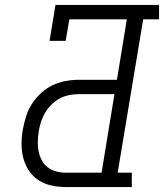

<svg xmlns="http://www.w3.org/2000/svg" viewBox="-20 -755 662 775"><path d="M247 0Q217 0 188.5 -6Q160 -12 136.5 -27Q113 -42 97.5 -65Q82 -88 74.5 -115.5Q67 -143 67 -172.5Q67 -202 72 -232Q77 -258 85 -284.5Q93 -311 108.5 -335Q124 -359 145.5 -379Q167 -399 192.5 -411Q218 -423 245 -428Q272 -433 299 -433H452L492 -677H260L245 -590H180L204 -735H622V-677H558L455 -58H512V0ZM247 -58H390L442 -375H299Q279 -375 259 -371Q239 -367 221 -357.5Q203 -348 187.5 -332.5Q172 -317 161.5 -299Q151 -281 145 -261.5Q139 -242 136 -223Q133 -203 132.5 -182.5Q132 -162 136 -143Q140 -124 149 -107.5Q158 -91 173 -79.5Q188 -68 207 -63Q226 -58 247 -58Z"/></svg>

Font: Iosevka Etoile Light Oblique
Style: Regular
Weight: 300
Italic angle: -9°
Designer: Belleve Invis
Foundry: Belleve Invis
Version: Version 15.5.2; ttfautohint (v1.8.4)